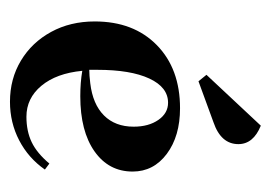

<svg xmlns="http://www.w3.org/2000/svg" viewBox="-99 -435 543 385"><g transform="rotate(90 172.5 -242.5)"><path d="M308 -70 320 -61Q297 -28 261.5 -9.5Q226 9 184 9Q138 9 101.5 -13Q65 -35 44 -73.5Q23 -112 23 -161Q23 -239 70.5 -285.5Q118 -332 197 -332Q253 -332 288.5 -305.5Q324 -279 324 -237Q324 -189 283.5 -160.5Q243 -132 173 -132Q145 -132 122 -136Q127 -84 152 -54Q177 -24 214 -24Q243 -24 265 -34.5Q287 -45 308 -70ZM120 -166V-150Q131 -150 147 -152Q189 -157 211.5 -179.5Q234 -202 234 -239Q234 -269 220.5 -288.5Q207 -308 186 -308Q155 -308 137.5 -270.5Q120 -233 120 -166ZM269 -449Q269 -414 225 -399L143 -369L130 -385L232 -494Q269 -479 269 -449Z"/></g></svg>

Font: Katibeh
Style: Regular
Weight: 400
Designer: Arabic design by Kourosh Beigpour, Latin design by Eduardo Tunni, engineering by Lasse Fister
Version: Version 1.0010g